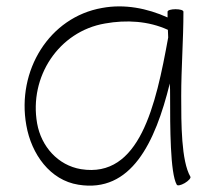

<svg xmlns="http://www.w3.org/2000/svg" viewBox="-20 -570 660 605"><path d="M580 -13C551 -63 551 -180 551 -267C551 -356 558 -444 558 -533C558 -538 547 -541 533 -541C520 -541 508 -538 508 -533C508 -527 508 -521 508 -515C444 -544 372 -558 302 -545C135 -516 32 -347 63 -175C79 -84 138 -2 227 12C393 39 469 -120 515 -307C516 -294 516 -280 516 -267C516 -171 516 -24 537 12C539 16 550 14 562 7C574 0 582 -9 580 -13ZM235 -37C163 -49 110 -108 97 -181C71 -328 165 -471 311 -496C378 -508 448 -504 509 -476C509 -468 510 -460 510 -452C471 -237 420 -7 235 -37Z"/></svg>

Font: Nupuram Thin
Style: Regular
Weight: 100
Designer: Santhosh Thottingal (santhosh.thottingal@gmail.com)
Foundry: SMC
Version: Version 1.000